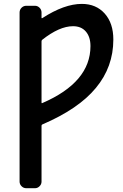

<svg xmlns="http://www.w3.org/2000/svg" viewBox="-20 -784 639 1000"><path d="M196.3 -250Q196.3 -245.1 200.2 -247.1Q451.2 -355.5 451.2 -543.9Q451.2 -591.8 427.2 -619.6Q403.3 -647.5 360.4 -647.5Q289.1 -647.5 199.2 -576.2Q196.3 -573.2 196.3 -568.4ZM196.3 162.1Q196.3 175.8 186 186Q175.8 196.3 162.1 196.3H117.2Q102.5 196.3 92.3 186Q82 175.8 82 162.1V-718.8Q82 -733.4 92.3 -743.7Q102.5 -753.9 117.2 -753.9H162.1Q175.8 -753.9 186 -743.7Q196.3 -733.4 196.3 -718.8V-691.4Q196.3 -687.5 200.2 -689.5Q314.5 -763.7 406.2 -763.7Q480.5 -763.7 525.4 -713.4Q570.3 -663.1 570.3 -578.1Q570.3 -435.5 479.5 -326.2Q389.6 -216.8 200.2 -135.7Q196.3 -133.8 196.3 -128.9Z"/></svg>

Font: Gen Jyuu GothicL Medium
Style: Regular
Weight: 500
Designer: [Source Han Sans]
Ryoko NISHIZUKA  (kana & ideographs); Paul D. Hunt (Latin, Greek & Cyrillic); Wenlong ZHANG  (bopomofo
Version: Version 1.002.20150607